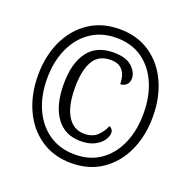

<svg xmlns="http://www.w3.org/2000/svg" viewBox="-129 -853 985 990"><g transform="rotate(20 363.0 -357.5)"><path d="M363 10Q266 10 195 -38.5Q124 -87 86 -170.5Q48 -254 48 -358Q48 -463 86.5 -546Q125 -629 196 -677Q267 -725 364 -725Q461 -725 531.5 -677Q602 -629 640 -546Q678 -463 678 -358Q678 -252 639.5 -169Q601 -86 530.5 -38Q460 10 363 10ZM365 -38Q447 -38 505.5 -79Q564 -120 595.5 -192Q627 -264 627 -358Q627 -452 595 -524Q563 -596 504.5 -636.5Q446 -677 364 -677Q282 -677 222.5 -636Q163 -595 130.5 -523Q98 -451 98 -358Q98 -264 131 -191.5Q164 -119 224 -78.5Q284 -38 365 -38ZM369 -113Q283 -113 235.5 -178Q188 -243 188 -362Q188 -474 234.5 -537.5Q281 -601 375 -601Q444 -601 476.5 -571Q509 -541 509 -507Q509 -484 495 -471.5Q481 -459 462 -459Q462 -485 454.5 -508Q447 -531 428 -545.5Q409 -560 375 -560Q307 -560 278 -508Q249 -456 249 -364Q249 -262 282 -208.5Q315 -155 375 -155Q419 -155 445 -179.5Q471 -204 484 -237Q505 -228 505 -207Q505 -187 489.5 -165Q474 -143 444 -128Q414 -113 369 -113Z"/></g></svg>

Font: Noto Serif Tamil Condensed Medium
Style: Regular
Weight: 500
Width: 3
Designer: Indian Type Foundry, Tom Grace, and the Monotype Design Team
Foundry: Monotype Imaging Inc.
Version: Version 2.004; ttfautohint (v1.8.4.7-5d5b)